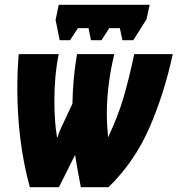

<svg xmlns="http://www.w3.org/2000/svg" viewBox="-20 -778 738 798"><path d="M104 0H225L292 -134Q302 -71 316 0H431Q538 -104 600 -245Q662 -386 698 -553H538Q516 -450 493.5 -373Q471 -296 430 -209H429Q427 -233 425.5 -257Q424 -281 424 -305Q424 -424 455 -553H300Q283 -454 281 -347L243 -266Q237 -252 230 -238Q223 -224 220 -208H217Q211 -243 208.5 -281.5Q206 -320 206 -360Q206 -464 224 -553H58Q52 -484 52 -411Q52 -190 104 0ZM228 -611 211 -695 224 -758H602L589 -698L534 -611H489L478 -661H434L402 -611H358L348 -661H304L271 -611Z"/></svg>

Font: Noto Sans Display Condensed Black
Style: Italic
Weight: 900
Width: 3
Italic angle: -192°
Designer: Monotype Design Team
Foundry: Monotype Imaging Inc.
Version: Version 1.900